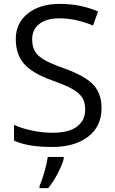

<svg xmlns="http://www.w3.org/2000/svg" viewBox="-20 -744 589 985"><path d="M501 -190Q501 -96 432.5 -43Q364 10 247 10Q120 10 52 -23V-103Q96 -84 147.5 -73.5Q199 -63 250 -63Q333 -63 375 -94.5Q417 -126 417 -182Q417 -219 402 -243Q387 -267 352 -287Q317 -307 246 -332Q146 -368 103.5 -416.5Q61 -465 61 -544Q61 -626 123 -675Q185 -724 287 -724Q394 -724 483 -685L457 -613Q369 -650 285 -650Q219 -650 182 -621.5Q145 -593 145 -543Q145 -506 158.5 -482Q172 -458 204.5 -438.5Q237 -419 304 -395Q417 -355 459 -309Q501 -263 501 -190ZM183 209Q197 178 209.5 132.5Q222 87 225 61H307V70Q302 95 278 142Q254 189 227 221H183Z"/></svg>

Font: Stephens Clock
Style: Regular
Weight: 400
Designer: Peter Wiegel (catfonts.de) with slight modifications by DT1.org
Version: Version 0.9.1